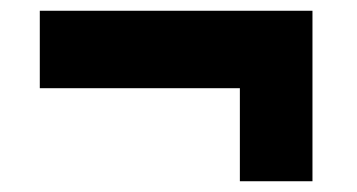

<svg xmlns="http://www.w3.org/2000/svg" viewBox="-20 -435 663 357"><path d="M561 -415V-98H426V-271H54V-415Z"/></svg>

Font: Oxford Sans
Style: Regular
Weight: 800
Designer: Matt McInerney, Pablo Impallari, Rodrigo Fuenzalida
Foundry: Matt McInerney, Pablo Impallari, Rodrigo Fuenzalida
Version: Version 3.000g; ttfautohint (v1.5) -l 8 -r 28 -G 28 -x 14 -D